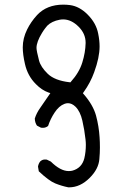

<svg xmlns="http://www.w3.org/2000/svg" viewBox="-20 -781 540 819"><path d="M274.9 18.1Q322.3 18.1 362.8 -22.5Q400.4 -60.1 403.8 -102.1Q406.2 -128.4 406.2 -151.9Q406.2 -175.3 404.8 -195.3Q401.9 -242.2 389.6 -288.1Q377 -333.5 337.4 -378.9L333.5 -383.3L336.9 -388.2Q365.7 -428.2 381.8 -473.1Q404.8 -536.1 404.8 -583Q404.8 -608.4 398.9 -637.2Q390.6 -682.1 353.5 -719.2Q318.8 -753.9 278.8 -759.3Q264.2 -761.2 250 -761.2Q179.7 -761.2 138.2 -716.8Q111.8 -688 95.7 -655.3Q77.1 -617.7 77.1 -579.1Q77.1 -548.8 86.4 -508.3Q97.7 -457.5 132.8 -422.4Q158.2 -396.5 186 -386.7L194.8 -383.8Q168 -344.2 151.9 -321.5Q135.7 -298.8 128.4 -275.4Q128.9 -257.8 137.7 -245.1L154.8 -236.3Q158.7 -235.8 163.1 -235.8Q175.3 -235.8 185.1 -243.7Q195.3 -274.4 212.9 -300.8Q231.4 -329.1 254.9 -337.9Q262.2 -340.8 270 -340.8Q286.6 -340.8 302.2 -325.7Q322.3 -305.7 331.3 -266.4Q340.3 -227.1 344.7 -187Q346.2 -173.8 346.2 -163.6Q346.2 -133.3 339.8 -106Q329.1 -63.5 287.6 -52.7Q280.3 -51.3 272.9 -51.3Q237.8 -51.3 196.8 -91.8L179.7 -100.1Q176.3 -100.6 174.3 -100.6Q172.4 -100.6 170.9 -100.6Q169.4 -100.6 167.5 -100.3Q165.5 -100.1 163.8 -99.6Q162.1 -99.1 160.6 -98.4Q159.2 -97.7 157.2 -96.7Q154.3 -95.2 151.9 -92.8Q144 -83 142.1 -70.3L145.5 -50.3Q188.5 -9.8 215.3 1.2Q242.2 12.2 271.5 18.1Q273.4 18.1 274.9 18.1ZM135.7 -576.7Q135.7 -602.1 159.2 -640.6Q167 -653.3 172.9 -660.6Q178.7 -668 181.6 -671.4Q200.7 -690.4 234.4 -696.8Q242.2 -698.2 249.5 -698.2Q284.2 -698.2 315.4 -667Q345.2 -637.2 345.2 -599.1Q345.2 -597.7 345.2 -596.7Q344.2 -556.6 331.1 -514.6Q317.9 -471.7 282.7 -432.6L280.3 -429.7L276.4 -430.2Q213.4 -437.5 183.6 -466.3Q153.8 -495.1 146.5 -522.9Q135.7 -564.5 135.7 -576.7Z"/></svg>

Font: Bakudai
Style: ExtraLight
Weight: 200
Version: Version 1.48